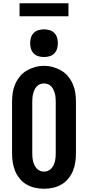

<svg xmlns="http://www.w3.org/2000/svg" viewBox="-20 -1150 540 1178"><path d="M250 8Q222 8 194.5 2Q167 -4 143 -18Q119 -32 101 -54Q83 -76 72.5 -101.5Q62 -127 58 -155Q54 -183 54 -210V-525Q54 -553 58 -580.5Q62 -608 73 -633.5Q84 -659 102 -681Q120 -703 144 -717Q168 -731 195 -738.5Q222 -746 250 -746Q278 -746 305 -738.5Q332 -731 356 -717Q380 -703 398 -681Q416 -659 427 -633.5Q438 -608 442 -580.5Q446 -553 446 -525V-210Q446 -183 442 -155Q438 -127 427.5 -101.5Q417 -76 399 -54Q381 -32 357 -18Q333 -4 305.5 2Q278 8 250 8ZM250 -97Q263 -97 274.5 -102Q286 -107 294.5 -116Q303 -125 308.5 -136.5Q314 -148 317 -160.5Q320 -173 321 -185.5Q322 -198 322 -210V-525Q322 -537 321 -550Q320 -563 317 -575Q314 -587 308.5 -598.5Q303 -610 294.5 -619.5Q286 -629 274 -633.5Q262 -638 249 -638Q236 -638 224.5 -633Q213 -628 204.5 -618.5Q196 -609 191 -597.5Q186 -586 183 -574Q180 -562 179 -549.5Q178 -537 178 -525V-210Q178 -198 179 -185.5Q180 -173 183 -160.5Q186 -148 191.5 -136.5Q197 -125 205.5 -116Q214 -107 225.5 -102Q237 -97 250 -97ZM250 -800Q233 -800 216 -805Q199 -810 187 -822Q175 -834 170 -851Q165 -868 165 -885Q165 -902 170 -919Q175 -936 187 -948Q199 -960 216 -965Q233 -970 250 -970Q267 -970 284 -965Q301 -960 313 -948Q325 -936 330 -919Q335 -902 335 -885Q335 -868 330 -851Q325 -834 313 -822Q301 -810 284 -805Q267 -800 250 -800ZM100 -1050V-1130H400V-1050Z"/></svg>

Font: Iosevka Slab Extrabold
Style: Regular
Weight: 800
Monospace: yes
Designer: Belleve Invis
Foundry: Belleve Invis
Version: Version 11.1.1; ttfautohint (v1.8.3)